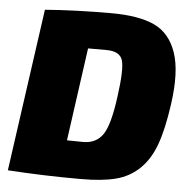

<svg xmlns="http://www.w3.org/2000/svg" viewBox="-51 -751 803 812"><g transform="rotate(5 350.0 -345.0)"><path d="M11 0 108 -690Q236 -700 389 -700Q506 -700 572.5 -669Q639 -638 666.5 -557.5Q694 -477 674 -337Q659 -231 635.5 -166Q612 -101 570 -60.5Q528 -20 470 -5Q412 10 321 10Q164 10 11 0ZM249 -148 318 -147Q373 -147 401.5 -188.5Q430 -230 446 -353Q462 -469 450.5 -506Q439 -543 382 -543H304Z"/></g></svg>

Font: Exo 2.0 Black
Style: Italic
Weight: 900
Italic angle: -8°
Designer: Natanael Gama
Version: Version 1.001;PS 001.001;hotconv 1.0.70;makeotf.lib2.5.58329